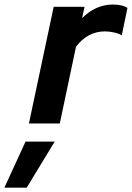

<svg xmlns="http://www.w3.org/2000/svg" viewBox="-133 -553 591 860"><path d="M-3.4 0 107.4 -522.4H245.5L234.8 -471.6Q263.5 -501.2 298.6 -516.9Q333.7 -532.6 372.7 -532.6Q415.9 -532.6 437.9 -517.5L412.4 -394.6Q402.4 -401.9 380 -407.1Q357.5 -412.4 337.1 -412.4Q260.1 -412.4 207.4 -343.9L134.9 0ZM-113.4 287.6 -18.6 81.2H112.1L-13.4 287.6Z"/></svg>

Font: Red Hat Display VF
Style: Italic
Weight: 300
Italic angle: -12°
Designer: Pentagram, MCKL
Foundry: Pentagram, MCKL
Version: Version 1.010